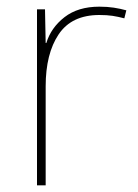

<svg xmlns="http://www.w3.org/2000/svg" viewBox="-20 -556 415 576"><path d="M278 -536Q302 -536 321.5 -533Q341 -530 359 -525L353 -501Q334 -506 317.5 -508.5Q301 -511 278 -511Q195 -511 156 -453Q117 -395 117 -297V0H91V-528H115L117 -427H119Q133 -473 173.5 -504.5Q214 -536 278 -536Z"/></svg>

Font: Noto Sans Bengali UI Thin
Style: Regular
Weight: 100
Designer: Jelle Bosma - Monotype Design Team
Foundry: Monotype Imaging Inc.
Version: Version 2.003; ttfautohint (v1.8.4.7-5d5b)